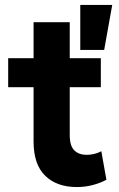

<svg xmlns="http://www.w3.org/2000/svg" viewBox="-20 -740 482 775"><path d="M290 15Q209 15 162.2 -30.8Q115.5 -76.5 115.5 -169V-650.5H261.5V-505H387V-388H261.5V-195.5Q261.5 -151 280 -133Q298.5 -115 329.5 -115Q345.5 -115 360.8 -118.8Q376 -122.5 389 -129.5L409.5 -14.5Q387 -2 355.8 6.5Q324.5 15 290 15ZM13 -388V-505H130V-388ZM304 -538.5V-720H433L400.5 -538.5Z"/></svg>

Font: Geologica Roman SemiBold
Style: Regular
Weight: 600
Designer: Sindre Bremnes, Frode Helland
Foundry: Monokrom Skriftforlag AS
Version: Version 1.010;gftools[0.9.28]